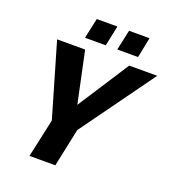

<svg xmlns="http://www.w3.org/2000/svg" viewBox="-159 -1025 1031 1146"><g transform="rotate(20 356.5 -452.5)"><path d="M213 -244 77 -710H255L324 -384L535 -710H713L375 -242L324 0H160ZM230 -776 258 -905H389L362 -776ZM435 -776 463 -905H593L567 -776Z"/></g></svg>

Font: Raleway Thin ExtraBold
Style: Italic
Weight: 800
Italic angle: -12°
Version: Version 4.026